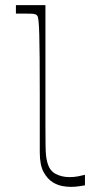

<svg xmlns="http://www.w3.org/2000/svg" viewBox="-20 -720 393 748"><path d="M311 2Q304 3 289 5.5Q274 8 256 8Q239 8 221.5 4.5Q204 1 187 -9Q165 -22 150 -49.5Q135 -77 135 -126Q135 -256 135 -346Q135 -436 134.5 -494Q134 -552 133 -585.5Q132 -619 130.5 -634Q129 -649 127.5 -654Q126 -659 123 -661Q119 -665 110.5 -666Q102 -667 76 -667Q69 -667 61 -667Q53 -667 42 -667V-700H157Q157 -667 157 -633.5Q157 -600 157 -566.5Q157 -533 157 -499.5Q157 -466 157 -432.5Q157 -399 157 -366Q157 -281 157 -230Q157 -179 157.5 -152.5Q158 -126 159.5 -113Q161 -100 164 -89Q172 -56 196 -43Q220 -30 251 -30Q268 -30 284 -33Q300 -36 311 -39Z"/></svg>

Font: Ojuju ExtraLight
Style: Regular
Weight: 200
Designer: Chisaokwu Joboson, Mirko Velimirovic
Foundry: Udi Foundry
Version: Version 1.000